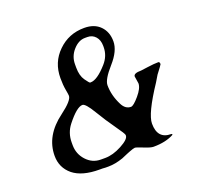

<svg xmlns="http://www.w3.org/2000/svg" viewBox="-121 -820 985 951"><g transform="rotate(-20 372.0 -344.5)"><path d="M415 -639.6H402.3Q368.7 -639.6 340.1 -607.7Q311.5 -575.7 311.5 -533.7V-515.6Q311.5 -473.6 329.3 -448.2Q347.2 -422.9 351.1 -422.9H354Q388.7 -422.9 441.4 -482.4Q474.1 -519 474.1 -565.4V-571.8Q474.1 -602.5 457.5 -621.1Q440.9 -639.6 415 -639.6ZM271 -46.4H293.5Q334.5 -46.4 381.1 -71.3Q427.7 -96.2 427.7 -115.7V-118.7Q427.7 -125.5 393.8 -172.9Q359.9 -220.2 326.4 -276.1Q293 -332 276.9 -332Q247.1 -332 193.8 -264.2Q163.6 -225.6 163.6 -175.3V-161.6Q163.6 -114.7 194.8 -80.6Q226.1 -46.4 271 -46.4ZM569.3 -127Q569.3 -45.9 641.1 -45.9Q646 -45.9 646 -40.5Q603 -16.6 537.6 -16.6Q522.9 -16.6 489.3 -30.3Q455.6 -43.9 448.5 -43.9Q441.4 -43.9 416.5 -34.2L401.9 -28.3Q374.5 -16.6 372.1 -15.6Q330.1 -1 294.4 -1H278.8L263.2 -2H247.1Q156.2 -2 108.9 -40Q61.5 -79.1 61.5 -141.6Q61.5 -247.6 165 -324.2Q230 -372.6 230 -397.5Q230 -404.3 225.1 -430.9Q220.2 -457.5 220.2 -493.7Q220.2 -576.7 276.9 -631.8Q333.5 -687.5 415.5 -687.5Q468.8 -687.5 499 -656.5Q529.3 -625.5 529.3 -575.7Q529.3 -525.9 478.3 -468.5Q427.2 -411.1 427.2 -380.9Q427.2 -327.1 454.6 -273.4Q471.2 -240.7 500.5 -240.7Q513.7 -240.7 544.2 -276.4Q574.7 -312 574.7 -337.4L568.8 -375.5Q568.8 -392.6 609.4 -392.6Q611.8 -392.6 646 -397.5Q680.2 -402.3 702.6 -402.3Q710 -402.3 710 -389.6Q710 -387.2 678.2 -345.7L657.7 -311.5Q569.3 -178.7 569.3 -127Z"/></g></svg>

Font: Averia Serif Libre Light
Style: Italic
Weight: 300
Italic angle: -8.5°
Version: Version 1.002